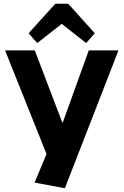

<svg xmlns="http://www.w3.org/2000/svg" viewBox="-20 -808 657 1021"><path d="M164 163 251 -46 237 35 7 -540H165L311 -157H314L452 -540H610L325 193ZM132 -631 274 -788H343L484 -631L438 -579L264 -716H353L178 -579Z"/></svg>

Font: Pathway Extreme 28pt
Style: Bold
Weight: 700
Designer: Eduardo Rodriguez Tunni
Foundry: Eduardo Rodriguez Tunni
Version: Version 1.001;gftools[0.9.26]